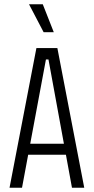

<svg xmlns="http://www.w3.org/2000/svg" viewBox="-20 -887 444 907"><path d="M25 0 152 -660H251L378 0H320L209 -606H197L84 0ZM95 -156V-208H309V-156ZM186 -735 117 -867H182L234 -735Z"/></svg>

Font: Bricolage Grotesque 24pt Condensed ExtraLight
Style: Regular
Weight: 250
Width: 3
Designer: Mathieu Triay
Foundry: Atelier Triay
Version: Version 1.001;gftools[0.9.33.dev8+g029e19f]